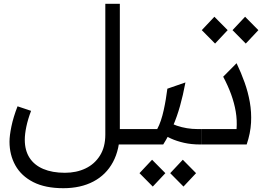

<svg xmlns="http://www.w3.org/2000/svg" viewBox="-20 -760 1411 1010"><path d="M567.2 -81.1H687.2V0H567.2ZM312.9 230Q218 230 155 197.9Q92 165.7 61 110.2Q30 54.8 30 -14.9Q30 -45.9 40 -94.7Q50 -143.6 72.3 -200.8L143.5 -176.9Q126.8 -132.9 118.6 -93.9Q110.4 -54.9 110.4 -24.8Q110.4 31.2 135.3 69.9Q160.1 108.5 207.5 128.7Q254.8 148.9 321.5 148.9Q382.3 148.9 430 126Q477.7 103.2 505.8 58.4Q534 13.7 534 -52.1V-740H610.4V-70Q610.4 25.4 574.3 92.5Q538.2 159.7 471.3 194.8Q404.5 230 312.9 230Z M687 0V-81.1H807Q817.7 -100.5 826.2 -125.9Q834.7 -151.2 841 -179.9Q847.4 -208.6 852.2 -237.6Q857.1 -266.7 860.4 -293.4L955.5 -326.3Q942.8 -258.6 927 -202.5Q911.2 -146.3 890 -97.1Q868.9 -48 838.6 0ZM1033.2 0Q986.6 0 948.3 -8.7Q910 -17.3 878.5 -31.6Q847 -45.9 820 -63.3L863.9 -119.8Q885.9 -107.1 910.9 -98.6Q936 -90.1 963.3 -85.6Q990.7 -81.1 1018 -81.1H1039.5V0ZM783.7 221.4 713.8 150.9 780 80.3 849.9 150.9ZM945.2 221.4 875.4 150.9 941.6 80.3 1011.4 150.9Z M1040 0V-81.1H1224.4Q1227.8 -128.1 1220.1 -173Q1212.5 -217.9 1196 -263.3Q1179.5 -308.7 1154.1 -356.5L1224.5 -427.5Q1248.6 -377.2 1266.7 -326.3Q1284.9 -275.5 1294.2 -222.7Q1303.5 -169.8 1300.6 -114.4Q1297.6 -58.9 1277.6 0ZM1111.4 -530.8 1041.5 -601.4 1107.7 -671.9 1177.6 -601.4ZM1272.9 -530.8 1203.1 -601.4 1269.3 -671.9 1339.1 -601.4Z"/></svg>

Font: Lexend Medium
Style: Regular
Weight: 500
Designer: Bonnie Shaver-Troup, Thomas Jockin
Foundry: Lexend
Version: Version 1.005